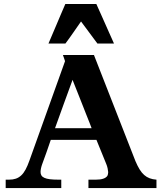

<svg xmlns="http://www.w3.org/2000/svg" viewBox="-20 -953 824 973"><path d="M444.3 -303.2Q441.4 -312 433.6 -331.3Q425.8 -350.6 416 -375.5Q406.2 -400.4 395.5 -427.7Q384.8 -455.1 375 -479.5Q365.2 -503.9 357.9 -522.5Q350.6 -541 347.7 -548.3Q325.2 -487.3 303.2 -426.5Q281.2 -365.7 258.8 -303.2ZM390.6 -844.2Q371.1 -816.4 351.1 -787.4Q331.1 -758.3 311.5 -732.4H225.6Q228 -737.8 234.6 -753.4Q241.2 -769 250 -789.6Q258.8 -810.1 268.6 -833.3Q278.3 -856.4 287.1 -877Q295.9 -897.5 302.5 -912.8Q309.1 -928.2 311 -932.6H468.3Q471.7 -924.8 479 -908.7Q486.3 -892.6 495.1 -872.8Q503.9 -853 513.7 -831.1Q523.4 -809.1 532.2 -789.3Q541 -769.5 547.9 -754.4Q554.7 -739.3 557.6 -732.4H473.6ZM468.8 -244.1H237.3Q227.5 -214.8 216.1 -182.6Q204.6 -150.4 193.8 -121.1Q189.9 -110.4 187.7 -99.9Q185.5 -89.4 185.5 -81.5Q185.5 -71.3 189.9 -64Q194.3 -56.6 204.8 -51.8Q215.3 -46.9 232.9 -44.7Q250.5 -42.5 276.4 -42.5H290.5V0H8.8V-42.5H25.9Q45.4 -42.5 60.3 -47.6Q75.2 -52.7 87.4 -64Q99.6 -75.2 109.6 -93.8Q119.6 -112.3 128.9 -138.7L309.6 -643.1Q307.6 -649.9 304.4 -658.7Q301.3 -667.5 298.8 -674.3H456.1L666.5 -136.2Q677.2 -111.3 687.7 -94.2Q698.2 -77.1 710.7 -66.2Q723.1 -55.2 738.3 -49.6Q753.4 -43.9 772.9 -42.5V0H428.2V-42.5H465.8Q510.3 -42.5 523.9 -61.5V-61Q525.9 -65.4 527.1 -70.3Q528.3 -75.2 528.3 -80.6Q527.8 -87.9 525.4 -99.9Q522.9 -111.8 518.1 -123Z"/></svg>

Font: XB Niloofar
Style: Bold
Weight: 700
Designer: Behnam
Foundry: Irmug
Version: Version 7.201 2008